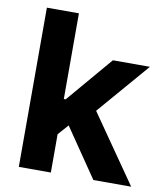

<svg xmlns="http://www.w3.org/2000/svg" viewBox="-82 -796 744 864"><g transform="rotate(10 290.0 -364.0)"><path d="M195.3 -159.9V-336H217.4L396 -545.9H565.3L329.4 -272.1H294.9ZM62.4 0V-727.5H208.8V0ZM403.1 0 239.5 -239.4 337.3 -343.3 575.8 0Z"/></g></svg>

Font: Inter Variable LoSnoCo
Style: Regular
Weight: 400
Designer: Rasmus Andersson
Foundry: rsms
Version: Version 4.000;git-a52131595; featfreeze: case,dlig,ss01,ss02